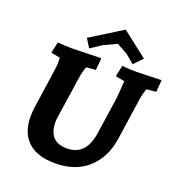

<svg xmlns="http://www.w3.org/2000/svg" viewBox="-164 -1066 1124 1215"><g transform="rotate(20 398.5 -459.0)"><path d="M142 -61Q96 -119 96 -209Q96 -237 100 -268L135 -512Q144 -566 144 -590Q144 -614 143 -623L82 -635L98 -710Q146 -705 193 -705L391 -710L384 -629L320 -623Q304 -578 300 -542L258 -260Q256 -243 256 -227Q256 -179 278 -144Q309 -99 378 -99Q447 -99 484 -140Q521 -181 532 -260L569 -512Q570 -520 577 -623L516 -635L532 -710Q580 -705 628 -705L797 -710L790 -629L726 -623Q712 -585 706 -542L666 -268Q647 -137 562.5 -61Q478 15 341 15Q204 15 142 -61ZM474 -933 645 -800 590 -742 533 -790 458 -832 370 -790 297 -742 261 -800Z"/></g></svg>

Font: Andada SC
Style: Bold Italic
Weight: 700
Italic angle: -8.29999°
Designer: Carolina Giovagnoli
Foundry: Carolina Giovagnoli
Version: Version 1.003